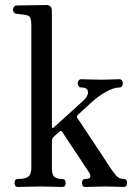

<svg xmlns="http://www.w3.org/2000/svg" viewBox="-20 -746 544 766"><path d="M52 0Q38 0 38 -16Q38 -32 52 -32Q83 -32 94 -42Q105 -52 105 -76V-643Q105 -668 100 -676.5Q95 -685 82 -686Q75 -688 63 -689Q51 -690 45 -691Q32 -694 32 -708Q32 -714 36 -719Q40 -724 46 -724Q49 -724 65.5 -724.5Q82 -725 103 -725Q124 -725 141.5 -725.5Q159 -726 164 -726Q187 -726 187 -702V-240Q187 -237 189.5 -235.5Q192 -234 195 -238Q249 -287 274.5 -310Q300 -333 307 -339.5Q314 -346 314 -346Q332 -363 331 -380Q330 -397 304 -397Q298 -397 294 -402Q290 -407 290 -414Q290 -420 294 -425Q298 -430 304 -430Q315 -430 337.5 -429Q360 -428 384 -428Q407 -428 426.5 -429Q446 -430 456 -430Q463 -430 466.5 -425Q470 -420 470 -414Q470 -407 466.5 -402Q463 -397 456 -397Q434 -397 402.5 -379.5Q371 -362 341 -334Q337 -330 323 -317.5Q309 -305 291 -288Q284 -282 289 -274Q300 -259 319.5 -229Q339 -199 360.5 -167Q382 -135 398 -110.5Q414 -86 417 -81Q431 -60 443 -46Q455 -32 473 -32Q487 -32 487 -16Q487 0 473 0Q463 0 443.5 -1Q424 -2 400 -2Q376 -2 353.5 -1Q331 0 321 0Q307 0 307 -16Q307 -32 321 -32Q338 -32 340 -40.5Q342 -49 335 -59Q333 -61 323 -76.5Q313 -92 298.5 -114Q284 -136 269 -158Q254 -180 243 -197.5Q232 -215 228 -220Q225 -227 217 -221Q217 -221 212.5 -217Q208 -213 193 -199Q189 -195 188 -189.5Q187 -184 187 -179V-77Q187 -48 197.5 -40Q208 -32 228 -32Q242 -32 242 -16Q242 0 228 0Q218 0 194 -1Q170 -2 146 -2Q122 -2 92.5 -1Q63 0 52 0Z"/></svg>

Font: Zen Old Mincho
Style: Regular
Weight: 400
Designer: Yoshimichi Ohira
Foundry: Positype
Version: Version 1.001